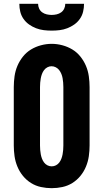

<svg xmlns="http://www.w3.org/2000/svg" viewBox="-20 -975 540 1003"><path d="M250 8Q222 8 194 2Q166 -4 142 -19Q118 -34 100 -56Q82 -78 71 -104.5Q60 -131 56 -159Q52 -187 52 -215V-520Q52 -548 56 -576.5Q60 -605 71 -631Q82 -657 100 -679.5Q118 -702 142 -716.5Q166 -731 194 -738.5Q222 -746 250 -746Q278 -746 306 -738.5Q334 -731 358 -716.5Q382 -702 400 -679.5Q418 -657 429 -631Q440 -605 444 -576.5Q448 -548 448 -520V-215Q448 -187 444 -159Q440 -131 429 -104.5Q418 -78 400 -56Q382 -34 358 -19Q334 -4 306 2Q278 8 250 8ZM250 -106Q262 -106 272.5 -111.5Q283 -117 290 -126.5Q297 -136 301 -147Q305 -158 307 -169Q309 -180 310 -191.5Q311 -203 311 -215V-520Q311 -532 310 -543.5Q309 -555 307 -566.5Q305 -578 300.5 -589Q296 -600 289 -609Q282 -618 271.5 -623.5Q261 -629 249 -629Q238 -629 227.5 -623.5Q217 -618 210 -608.5Q203 -599 199 -588Q195 -577 193 -566Q191 -555 190 -543.5Q189 -532 189 -520V-215Q189 -203 190 -191.5Q191 -180 193 -169Q195 -158 199 -147Q203 -136 210 -126.5Q217 -117 227.5 -111.5Q238 -106 250 -106ZM250 -815Q229 -815 208.5 -817.5Q188 -820 168.5 -827.5Q149 -835 132 -847Q115 -859 103 -876Q91 -893 86 -913.5Q81 -934 81 -955H179Q179 -942 184.5 -930Q190 -918 200.5 -910.5Q211 -903 224 -900Q237 -897 250 -897Q263 -897 276 -900Q289 -903 299.5 -910.5Q310 -918 315.5 -930Q321 -942 321 -955H419Q419 -934 414 -913.5Q409 -893 397 -876Q385 -859 368 -847Q351 -835 331.5 -827.5Q312 -820 291.5 -817.5Q271 -815 250 -815Z"/></svg>

Font: Iosevka Slab Heavy
Style: Regular
Weight: 900
Monospace: yes
Designer: Belleve Invis
Foundry: Belleve Invis
Version: Version 11.1.0; ttfautohint (v1.8.3)